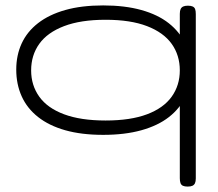

<svg xmlns="http://www.w3.org/2000/svg" viewBox="-20 -487 806 709"><path d="M361 11Q281 11 221 -6Q161 -23 120.5 -55Q80 -87 60 -131.5Q40 -176 40 -230Q40 -283 60 -326.5Q80 -370 120.5 -401.5Q161 -433 221 -450Q281 -467 361 -467Q441 -467 502 -450Q563 -433 603.5 -401Q644 -369 664.5 -325Q685 -281 685 -227Q685 -173 664.5 -129.5Q644 -86 603.5 -54.5Q563 -23 502 -6Q441 11 361 11ZM370 -42Q462 -42 523 -65Q584 -88 614 -130Q644 -172 644 -227Q644 -283 614 -325Q584 -367 523 -390.5Q462 -414 370 -414Q278 -414 216.5 -390.5Q155 -367 125 -325Q95 -283 95 -227Q95 -172 125 -130Q155 -88 216.5 -65Q278 -42 370 -42ZM673 202Q662 202 655.5 199Q649 196 646.5 189Q644 182 644 171V-436Q644 -447 647 -453.5Q650 -460 656.5 -463Q663 -466 674 -466Q685 -466 691.5 -463Q698 -460 700.5 -453.5Q703 -447 703 -435V172Q703 183 700 189.5Q697 196 690.5 199Q684 202 673 202Z"/></svg>

Font: Fredoka Expanded Light
Style: Regular
Weight: 300
Width: 7
Designer: Ben Nathan
Foundry: Milena B. Brandão, Ben Nathan
Version: Version 2.001